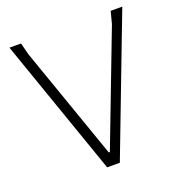

<svg xmlns="http://www.w3.org/2000/svg" viewBox="-118 -740 789 841"><g transform="rotate(-20 276.0 -319.5)"><path d="M299 0H240L17 -639H71L85 -584L269 -59H274L474 -582L489 -639H543Z"/></g></svg>

Font: Luna Sans Light
Style: Regular
Weight: 300
Designer: Juan Pablo del Peral
Foundry: Huerta Tipografica
Version: Version 2.001; ttfautohint (v1.5)